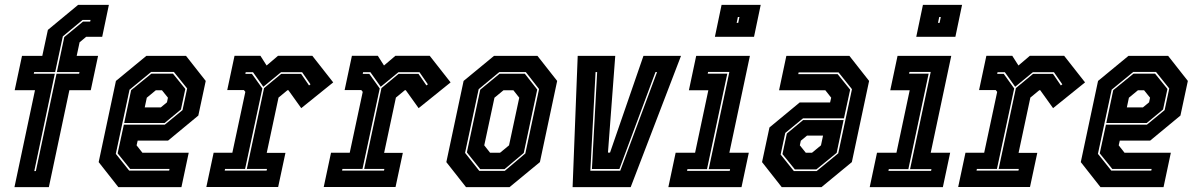

<svg xmlns="http://www.w3.org/2000/svg" viewBox="-20 -770 4920 790"><path d="M39.5 0 124 -399H40.5L70.5 -540H154L177 -647L301.5 -750H428L400.5 -618.5H334.5L307.5 -596L295.5 -540H383.5L353.5 -399H265.5L181 0ZM121 -66H127.5L212.5 -466.5H305.5L307 -473.5H214L244.5 -617.5L321.5 -681H351L352.5 -688H320L238.5 -620.5L207 -473.5H120.5L119 -466.5H205.5Z M745.5 -540 826.5 -437 796 -294.5 671.5 -191.5H546.5L542 -172L566 -141.5H756.5L726.5 0H467L386 -103L457 -437L582 -540ZM695.5 -474H602L513 -401L456.5 -137L511.5 -68H676L677.5 -75H515.5L464 -139L489.5 -257H658L731 -317L750 -406ZM691.5 -467 742.5 -404 724.5 -319.5 657.5 -264H491L519.5 -399L603 -467ZM646.5 -398.5H621L584 -368L575.5 -328H641.5L667 -349L671 -368Z M829 -0.5 859 -141.5H936L989.5 -392L983.5 -399.5H915L945 -540.5H1051.5L1077 -500.5L1124 -540.5H1265L1351 -431L1219.5 -325L1166.5 -399H1163L1126 -368.5L1077.5 -141H1154.5L1124.5 -0.5ZM904.5 -68H1077L1078.5 -75H995.5L1066.5 -407.5L1137 -466H1219L1251.5 -418.5L1257.5 -423L1223 -473H1136.5L1063.5 -413L1021 -473H991L989.5 -466H1016.5L1059.5 -406L988.5 -75H906Z M1312 -0.5 1342 -141.5H1419L1472.5 -392L1466.5 -399.5H1398L1428 -540.5H1534.5L1560 -500.5L1607 -540.5H1748L1834 -431L1702.5 -325L1649.5 -399H1646L1609 -368.5L1560.5 -141H1637.5L1607.5 -0.5ZM1387.5 -68H1560L1561.5 -75H1478.5L1549.5 -407.5L1620 -466H1702L1734.5 -418.5L1740.5 -423L1706 -473H1619.5L1546.5 -413L1504 -473H1474L1472.5 -466H1499.5L1542.5 -406L1471.5 -75H1389Z M1897.5 0 1816.5 -103 1887.5 -437 2012.5 -540H2191.5L2272.5 -437L2201.5 -103L2076.5 0ZM1952 -67H2057L2141.5 -138.5L2198 -403.5L2143.5 -473.5H2034.5L1949.5 -403L1893.5 -141ZM1956 -74 1901 -143 1956 -401 2035.5 -466.5H2139.5L2190.5 -401.5L2135 -140.5L2056 -74ZM1996.5 -141.5H2037.5L2074.5 -172L2116.5 -368L2092.5 -398.5H2051.5L2014.5 -368L1972.5 -172Z M2336 0 2357 -540H2511.5L2481.5 -142H2490L2627.5 -540H2782L2575 0ZM2409 -67.5H2532L2683.5 -473.5H2677L2528.5 -74.5H2415.5L2437 -473.5H2430.5Z M2921.5 -618.5 2949 -750H3110L3082.5 -618.5ZM3011 -676H3017.5L3022.5 -700H3016ZM2730 0 2760 -141.5H2840L2894.5 -398.5H2814.5L2844.5 -540H3065.5L2981 -141.5H3061L3031 0ZM2807 -67H2982.5L2984 -74H2896L2981 -474H2893.5L2892 -467H2972.5L2889 -74H2808.5Z M3196.5 0 3115.5 -103 3146 -245.5 3270.5 -348.5H3395.5L3400 -368L3376 -398.5H3185.5L3215.5 -540H3475L3556 -437L3485 -103L3360 0ZM3246.5 -66H3340L3429 -139L3485.5 -403L3430.5 -472H3266L3264.5 -465H3426.5L3478 -401L3452.5 -283H3284L3211 -223L3192 -134ZM3250.5 -73 3199.5 -136 3217.5 -220.5 3284.5 -276H3451L3422.5 -141L3339 -73ZM3295.5 -141.5H3321L3358 -172L3366.5 -212H3300.5L3275 -191L3271 -172Z M3750 -618.5 3777.5 -750H3938.5L3911 -618.5ZM3839.5 -676H3846L3851 -700H3844.5ZM3558.5 0 3588.5 -141.5H3668.5L3723 -398.5H3643L3673 -540H3894L3809.5 -141.5H3889.5L3859.5 0ZM3635.5 -67H3811L3812.5 -74H3724.5L3809.5 -474H3722L3720.5 -467H3801L3717.5 -74H3637Z M3922.5 -0.5 3952.5 -141.5H4029.5L4083 -392L4077 -399.5H4008.5L4038.5 -540.5H4145L4170.5 -500.5L4217.5 -540.5H4358.5L4444.5 -431L4313 -325L4260 -399H4256.5L4219.5 -368.5L4171 -141H4248L4218 -0.5ZM3998 -68H4170.5L4172 -75H4089L4160 -407.5L4230.5 -466H4312.5L4345 -418.5L4351 -423L4316.5 -473H4230L4157 -413L4114.5 -473H4084.5L4083 -466H4110L4153 -406L4082 -75H3999.5Z M4786.5 -540 4867.5 -437 4837 -294.5 4712.5 -191.5H4587.5L4583 -172L4607 -141.5H4797.5L4767.5 0H4508L4427 -103L4498 -437L4623 -540ZM4736.5 -474H4643L4554 -401L4497.5 -137L4552.5 -68H4717L4718.5 -75H4556.5L4505 -139L4530.5 -257H4699L4772 -317L4791 -406ZM4732.5 -467 4783.5 -404 4765.5 -319.5 4698.5 -264H4532L4560.5 -399L4644 -467ZM4687.5 -398.5H4662L4625 -368L4616.5 -328H4682.5L4708 -349L4712 -368Z"/></svg>

Font: Tourney Condensed ExtraBold
Style: Italic
Weight: 800
Width: 3
Italic angle: -12°
Designer: Tyler Finck
Foundry: Etcetera Type Co
Version: Version 1.010; ttfautohint (v1.8.3)